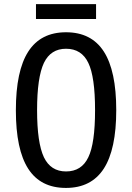

<svg xmlns="http://www.w3.org/2000/svg" viewBox="-20 -899 642 933"><path d="M446.8 -806.6V-878.9H154.8V-806.6ZM544.9 -363.8Q544.9 -554.7 484.6 -648.4Q424.3 -742.2 300.8 -742.2Q177.7 -742.2 117.4 -648.4Q57.1 -554.7 57.1 -363.3Q57.1 -171.9 117.2 -78.9Q177.2 14.2 300.3 14.2Q423.8 14.2 484.4 -79.6Q544.9 -173.3 544.9 -363.8ZM193.4 -134.8Q160.2 -205.1 160.2 -363.8Q160.2 -522.9 193.4 -593.3Q226.6 -662.1 300.8 -662.1Q376.5 -662.1 409.2 -593.3Q441.9 -525.9 441.9 -363.8Q441.9 -201.7 409.2 -134.8Q376.5 -65.9 300.8 -65.9Q226.6 -65.9 193.4 -134.8Z"/></svg>

Font: Hack Dev
Style: Regular
Weight: 400
Designer: Christopher Simpkins
Foundry: Christopher Simpkins
Version: Version 2.0315